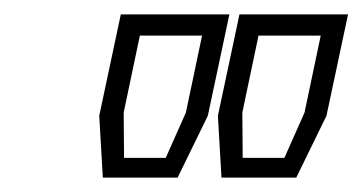

<svg xmlns="http://www.w3.org/2000/svg" viewBox="-20 -720 504 267"><path d="M123 -473 118 -559 148 -700H299L269 -559L227 -473ZM152.5 -500.5H210.5L238.5 -563.5L261 -670.5H174.5L152 -563.5ZM288 -473 283 -559 313 -700H464L434 -559L392 -473ZM317.5 -500.5H375.5L403.5 -563.5L426 -670.5H339.5L317 -563.5Z"/></svg>

Font: Tourney Light
Style: Italic
Weight: 300
Italic angle: -12°
Version: Version 1.015